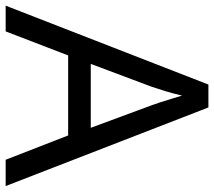

<svg xmlns="http://www.w3.org/2000/svg" viewBox="-59 -698 757 679"><g transform="rotate(90 319.5 -358.5)"><path d="M545 0 459 -221H176L91 0H0L279 -717H360L638 0ZM352 -517Q349 -525 342 -546Q335 -567 328.5 -589.5Q322 -612 318 -624Q311 -593 302 -563.5Q293 -534 287 -517L206 -301H432Z"/></g></svg>

Font: Go Noto Current
Style: Regular
Weight: 400
Designer: Monotype Design Team
Foundry: Monotype Imaging Inc.
Version: Version 2.007; ttfautohint (v1.8) -l 8 -r 50 -G 200 -x 14 -D